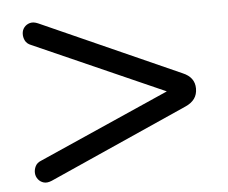

<svg xmlns="http://www.w3.org/2000/svg" viewBox="-42 -575 683 576"><g transform="rotate(-5 300.0 -287.0)"><path d="M92 -50Q78 -44 67.5 -47Q57 -50 50.5 -58.5Q44 -67 43.5 -77.5Q43 -88 48 -98Q53 -108 66 -113L511 -310V-264L66 -461Q53 -466 48 -476Q43 -486 43.5 -497Q44 -508 50.5 -516Q57 -524 67.5 -527Q78 -530 92 -524L511 -337Q547 -322 547 -288Q547 -270 538 -257.5Q529 -245 511 -237Z"/></g></svg>

Font: Nunito Medium
Style: Regular
Weight: 500
Designer: Vernon Adams
Foundry: Vernon Adams
Version: Version 3.602